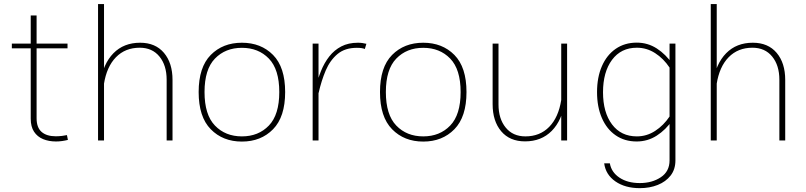

<svg xmlns="http://www.w3.org/2000/svg" viewBox="-20 -701 4020 958"><path d="M314 -26.9Q305.2 -24.9 289.6 -22.9Q273.9 -21 258.3 -21Q212.9 -21 187.7 -42.7Q162.6 -64.5 162.6 -110.8V-624H133.3V-108.9Q133.3 -68.8 149.9 -43.7Q166.5 -18.6 195.1 -6.8Q223.6 4.9 259.3 4.9Q274.9 4.9 290 2.7Q305.2 0.5 318.8 -2.9ZM39.1 -460H316.9V-483.4H39.1Z M499 0V-680.7H469.2V0ZM840.8 -302.2Q840.8 -386.7 798.1 -437.3Q755.4 -487.8 679.2 -487.8Q597.7 -487.8 546.1 -435.5Q494.6 -383.3 479 -285.6L498.5 -281.2Q512.2 -368.2 558.6 -415.5Q605 -462.9 677.2 -462.9Q739.7 -462.9 775.6 -418.9Q811.5 -375 811.5 -303.2V0H840.8Z M1187 -462.4Q1269.5 -462.4 1321.5 -408.7Q1373.5 -355 1373.5 -241.7Q1373.5 -128.4 1321.5 -74.5Q1269.5 -20.5 1187 -20.5Q1104.5 -20.5 1052.5 -74.5Q1000.5 -128.4 1000.5 -241.7Q1000.5 -355 1052.5 -408.7Q1104.5 -462.4 1187 -462.4ZM1187 -487.8Q1091.8 -487.8 1031.5 -426.8Q971.2 -365.7 971.2 -241.7Q971.2 -117.7 1031.5 -56.2Q1091.8 5.4 1187 5.4Q1282.2 5.4 1342.5 -56.2Q1402.8 -117.7 1402.8 -241.7Q1402.8 -365.7 1342.5 -426.8Q1282.2 -487.8 1187 -487.8Z M1540 -483.4V0H1569.3V-264.2V-483.4ZM1800.3 -456.5 1808.1 -482.4Q1798.8 -484.9 1788.1 -486.3Q1777.3 -487.8 1766.1 -487.8Q1718.3 -487.8 1683.1 -469.5Q1647.9 -451.2 1623 -419.4Q1598.1 -387.7 1581.5 -346.4Q1564.9 -305.2 1554.2 -258.8L1569.8 -237.3Q1583.5 -298.3 1605.2 -349.4Q1627 -400.4 1664.1 -431.4Q1701.2 -462.4 1760.3 -462.4Q1787.6 -462.4 1800.3 -456.5Z M2091.8 -462.4Q2174.3 -462.4 2226.3 -408.7Q2278.3 -355 2278.3 -241.7Q2278.3 -128.4 2226.3 -74.5Q2174.3 -20.5 2091.8 -20.5Q2009.3 -20.5 1957.3 -74.5Q1905.3 -128.4 1905.3 -241.7Q1905.3 -355 1957.3 -408.7Q2009.3 -462.4 2091.8 -462.4ZM2091.8 -487.8Q1996.6 -487.8 1936.3 -426.8Q1876 -365.7 1876 -241.7Q1876 -117.7 1936.3 -56.2Q1996.6 5.4 2091.8 5.4Q2187 5.4 2247.3 -56.2Q2307.6 -117.7 2307.6 -241.7Q2307.6 -365.7 2247.3 -426.8Q2187 -487.8 2091.8 -487.8Z M2809.6 -483.4H2780.3V-151.4V0H2809.6ZM2438 -181.2Q2438 -96.7 2480.7 -46.1Q2523.4 4.4 2599.6 4.4Q2681.2 4.4 2732.9 -47.9Q2784.7 -100.1 2799.8 -197.8L2780.3 -202.1Q2766.6 -115.2 2720.2 -67.9Q2673.8 -20.5 2601.6 -20.5Q2539.1 -20.5 2503.2 -64.5Q2467.3 -108.4 2467.3 -180.2V-483.4H2438Z M3172.4 237.8Q3221.7 237.8 3262 221.7Q3302.2 205.6 3326.2 174.8Q3350.1 144 3350.1 99.1V-483.4H3320.8V-391.6V99.1Q3320.8 154.3 3277.3 183.3Q3233.9 212.4 3172.4 212.4Q3111.3 212.4 3070.8 185.3Q3030.3 158.2 3022.9 113.8H2994.6Q3002 170.4 3050.5 204.1Q3099.1 237.8 3172.4 237.8ZM2959 -241.2Q2959 -167.5 2983.2 -112.1Q3007.3 -56.6 3051.8 -25.9Q3096.2 4.9 3156.7 4.9Q3211.4 4.9 3256.8 -24.2Q3302.2 -53.2 3336.4 -103L3320.8 -119.6Q3291 -75.2 3249 -47.9Q3207 -20.5 3157.7 -20.5Q3078.6 -20.5 3033.7 -80.3Q2988.8 -140.1 2988.8 -240.7Q2988.8 -341.8 3033.7 -402.3Q3078.6 -462.9 3157.7 -462.9Q3207 -462.9 3249 -435.8Q3291 -408.7 3320.8 -363.8L3336.4 -380.4Q3302.2 -430.2 3257.1 -459.2Q3211.9 -488.3 3157.2 -488.3Q3096.7 -488.3 3052 -457.3Q3007.3 -426.3 2983.2 -370.8Q2959 -315.4 2959 -241.2Z M3556.2 0V-680.7H3526.4V0ZM3897.9 -302.2Q3897.9 -386.7 3855.2 -437.3Q3812.5 -487.8 3736.3 -487.8Q3654.8 -487.8 3603.3 -435.5Q3551.8 -383.3 3536.1 -285.6L3555.7 -281.2Q3569.3 -368.2 3615.7 -415.5Q3662.1 -462.9 3734.4 -462.9Q3796.9 -462.9 3832.8 -418.9Q3868.7 -375 3868.7 -303.2V0H3897.9Z"/></svg>

Font: Estedad VF
Style: Regular
Weight: 100
Designer: Amin Abedi
Version: Version 7.3